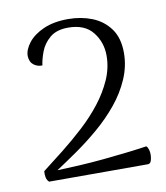

<svg xmlns="http://www.w3.org/2000/svg" viewBox="-61 -755 492 568"><g transform="rotate(-10 185.5 -471.0)"><path d="M42 -239Q36 -244 34 -252.5Q32 -261 33 -272Q63 -295 96.5 -321.5Q130 -348 161.5 -377Q193 -406 218 -438Q243 -470 258.5 -505Q274 -540 274 -577Q274 -617 250 -647.5Q226 -678 176 -678Q141 -678 121 -661Q101 -644 92.5 -621Q84 -598 82 -581Q69 -581 60 -586.5Q51 -592 47.5 -600Q44 -608 44 -616Q44 -635 60 -655.5Q76 -676 106.5 -689.5Q137 -703 180 -703Q219 -703 252 -690Q285 -677 305.5 -649Q326 -621 326 -576Q326 -536 309.5 -498Q293 -460 265.5 -426.5Q238 -393 204 -364Q170 -335 135.5 -311Q101 -287 72 -268Q103 -269 139 -271Q175 -273 211.5 -276.5Q248 -280 282 -284Q316 -288 343 -292Q347 -289 349.5 -281Q352 -273 351.5 -263.5Q351 -254 348.5 -247Q346 -240 340 -239Z"/></g></svg>

Font: Arima Thin Light
Style: Regular
Weight: 300
Version: Version 1.100